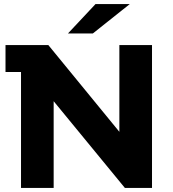

<svg xmlns="http://www.w3.org/2000/svg" viewBox="-20 -921 848 941"><path d="M725 -700V0H592L243 -425V0H83V-568H7V-700H217L565 -275V-700ZM448 -901H616L435 -757H313Z"/></svg>

Font: mBank
Style: Bold
Weight: 700
Designer: Julieta Ulanovsky
Foundry: Julieta Ulanovsky
Version: Version 7.200